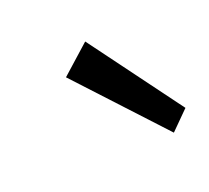

<svg xmlns="http://www.w3.org/2000/svg" viewBox="-50 -799 325 298"><g transform="rotate(-20 113.0 -650.0)"><path d="M66 -698 113 -740 224 -590 194 -560Z"/></g></svg>

Font: Bellota Text
Style: Italic
Weight: 400
Italic angle: -7.5°
Designer: Kemie Guaida
Foundry: Kemie Guaida
Version: Version 4.001